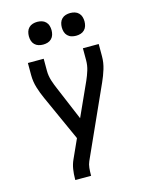

<svg xmlns="http://www.w3.org/2000/svg" viewBox="-138 -835 875 1126"><g transform="rotate(-15 300.0 -272.0)"><path d="M176 205V198Q176 169 180.5 140Q185 111 197 85L249 -30L124 -307Q108 -342 96.5 -379.5Q85 -417 85 -457V-530H181V-457Q181 -441 183.5 -426Q186 -411 190.5 -396.5Q195 -382 200.5 -368Q206 -354 212 -340L297 -138L389 -341Q401 -368 410 -397Q419 -426 419 -457V-530H515V-456Q515 -417 503.5 -379.5Q492 -342 476 -307L284 119Q276 137 274 157.5Q272 178 272 198V205ZM400 -611Q386 -611 372.5 -615Q359 -619 349 -629Q339 -639 335 -652.5Q331 -666 331 -680Q331 -694 335 -707.5Q339 -721 349 -731Q359 -741 372.5 -745Q386 -749 400 -749Q414 -749 427.5 -745Q441 -741 451 -731Q461 -721 465 -707.5Q469 -694 469 -680Q469 -666 465 -652.5Q461 -639 451 -629Q441 -619 427.5 -615Q414 -611 400 -611ZM200 -611Q186 -611 172.5 -615Q159 -619 149 -629Q139 -639 135 -652.5Q131 -666 131 -680Q131 -694 135 -707.5Q139 -721 149 -731Q159 -741 172.5 -745Q186 -749 200 -749Q214 -749 227.5 -745Q241 -741 251 -731Q261 -721 265 -707.5Q269 -694 269 -680Q269 -666 265 -652.5Q261 -639 251 -629Q241 -619 227.5 -615Q214 -611 200 -611Z"/></g></svg>

Font: Iosevka Curly Medium Extended
Style: Regular
Weight: 500
Width: 7
Monospace: yes
Designer: Belleve Invis
Foundry: Belleve Invis
Version: Version 11.1.0; ttfautohint (v1.8.3)